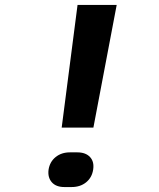

<svg xmlns="http://www.w3.org/2000/svg" viewBox="-20 -750 640 775"><path d="M229 -235 293 -730H451L357 -235ZM240 5Q206 5 189 -14.5Q172 -34 176 -65Q181 -97 204.5 -116Q228 -135 262 -135H292Q326 -135 343.5 -116Q361 -97 356 -65Q351 -33 327.5 -14Q304 5 269 5Z"/></svg>

Font: JetBrains Mono NL ExtraBold
Style: Italic
Weight: 800
Italic angle: -9°
Monospace: yes
Designer: Philipp Nurullin, Konstantin Bulenkov
Foundry: JetBrains
Version: Version 2.305; ttfautohint (v1.8.4.7-5d5b)